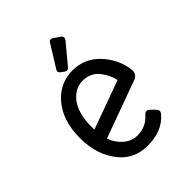

<svg xmlns="http://www.w3.org/2000/svg" viewBox="-208 -867 1003 1003"><g transform="rotate(-45 293.0 -366.0)"><path d="M335 -742.2Q341.3 -742.2 347.2 -738.3L382.3 -713.9Q392.1 -707 392.1 -698.2Q392.1 -690.9 386.2 -684.1L295.9 -575.2Q288.6 -566.4 280.8 -566.4Q273.4 -566.4 267.6 -570.8L250.5 -583.5Q240.7 -590.8 240.7 -598.6Q240.7 -604 244.6 -610.4L320.3 -732.4Q326.2 -742.2 335 -742.2ZM301.3 9.8Q206.1 9.8 147.9 -58.1Q78.1 -140.6 78.1 -268.6Q78.1 -400.9 147.5 -478Q209.5 -546.9 300.8 -546.9Q392.1 -546.9 454.1 -478Q512.7 -412.6 522 -330.1Q522.5 -326.7 522.5 -323.2Q522.5 -293.5 490.7 -282.2L176.8 -168Q182.1 -144.5 205.1 -115.7Q245.6 -65.9 300.3 -65.9Q364.7 -65.9 405.8 -113.8Q414.1 -123.5 425.3 -123.5Q433.1 -123.5 439.9 -116.7L464.4 -92.3Q473.6 -83 473.6 -73.7Q473.6 -66.9 466.3 -58.1Q409.7 9.8 301.3 9.8ZM431.6 -344.7Q424.3 -384.3 395 -424.3Q360.8 -471.2 300.8 -471.2Q245.6 -471.2 206.5 -424.3Q162.6 -370.6 162.6 -270Q162.6 -258.3 163.1 -247.1Z"/></g></svg>

Font: Simply Mono
Style: Book
Weight: 400
Designer: Wojciech Kalinowski "wmk69" (wmk69@o2.pl)
Foundry: Wojciech Kalinowski "wmk69" (wmk69@o2.pl)
Version: Version 1.0.0